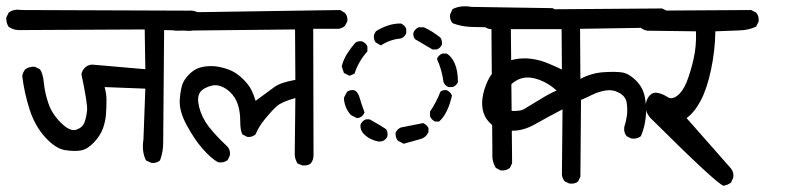

<svg xmlns="http://www.w3.org/2000/svg" viewBox="-28 -588 2548 613"><path d="M455 -68 438 -76Q424 -104 430 -143L436 -305L306 -310Q312 -289 312 -268.5Q312 -248 310.5 -225Q309 -202 301 -179Q293 -156 272.5 -134Q252 -112 232 -108Q212 -104 181 -108.5Q150 -113 117 -149Q84 -185 67 -237Q50 -289 43 -345Q45 -358 53 -367Q66 -376 83 -375L99 -367Q109 -355 112 -323.5Q115 -292 126.5 -258Q138 -224 167 -195.5Q196 -167 216 -174Q236 -181 242 -198Q248 -215 250 -235.5Q252 -256 232 -351Q234 -364 245.5 -374Q257 -384 275 -381L436 -367L434 -494L41 -492Q18 -490 0 -502Q-9 -515 -8 -532L0 -548Q16 -560 40 -556L572 -554Q594 -556 610 -545Q620 -533 618 -516L610 -500Q590 -487 567 -490L496 -492Q493 -161 493 -132Q493 -103 483 -76Q472 -66 455 -68Z M937 -60 922 -66Q913 -80 913 -96L915 -275Q872 -263 856.5 -249.5Q841 -236 819.5 -210Q798 -184 788 -159Q777 -149 761 -151L746 -159Q739 -171 739 -201.5Q739 -232 731 -255.5Q723 -279 705.5 -295Q688 -311 669 -315Q650 -319 625.5 -306Q601 -293 605 -261.5Q609 -230 628 -199Q647 -168 699 -119Q708 -108 706 -92L699 -77Q686 -67 668 -70Q645 -83 618.5 -113.5Q592 -144 567.5 -189.5Q543 -235 546 -271.5Q549 -308 556.5 -324Q564 -340 581 -355.5Q598 -371 622 -375Q646 -379 668.5 -375Q691 -371 710 -362.5Q729 -354 747.5 -336Q766 -318 774.5 -301Q783 -284 788 -266Q828 -296 848.5 -310.5Q869 -325 915 -333L914 -494L533 -490Q521 -491 513 -499Q504 -509 506 -525L513 -541L527 -548L1058 -556L1073 -547Q1083 -536 1081 -520L1073 -505Q1063 -497 1052 -496H972L973 -92Q973 -77 964 -66Q954 -58 937 -60Z M1570 -44 1555 -52Q1542 -73 1544 -101L1541 -501Q1510 -501 1477.5 -502Q1445 -503 1417 -514Q1407 -525 1409 -542L1417 -559Q1443 -572 1477 -566L1736 -562L1752 -554Q1762 -542 1760 -524L1752 -509Q1741 -501 1729 -500H1603L1607 -67L1600 -52Q1588 -42 1570 -44ZM1261 -129 1242 -139Q1234 -149 1235 -164Q1240 -176 1252 -181Q1288 -188 1323 -195Q1335 -190 1340 -179V-166Q1331 -148 1314 -144ZM1181 -136Q1155 -141 1138 -156Q1121 -171 1123 -190Q1128 -202 1140 -207H1152Q1190 -186 1204 -176Q1211 -168 1209 -153Q1204 -141 1192 -137ZM1361 -200Q1349 -206 1345 -217V-232Q1365 -261 1378 -295Q1386 -302 1398 -300Q1410 -295 1415 -283Q1402 -225 1374 -200ZM1111 -211 1092 -221Q1071 -245 1070 -276L1080 -295Q1090 -302 1103 -300Q1115 -295 1120.5 -275Q1126 -255 1136 -229Q1131 -217 1119 -212ZM1404 -310Q1392 -315 1388 -326Q1383 -365 1367 -400Q1372 -412 1384 -417H1398Q1414 -408 1424 -385Q1434 -362 1434 -326Q1429 -314 1417 -310ZM1088 -346 1070 -355 1063 -376Q1068 -397 1080 -416Q1092 -435 1106 -451Q1114 -458 1128 -456Q1140 -451 1145 -440V-424Q1117 -393 1104 -353ZM1353 -430 1297 -463Q1290 -472 1292 -484Q1297 -496 1309 -501H1325Q1352 -489 1378 -468Q1384 -460 1383 -446Q1378 -434 1366 -430ZM1188 -443 1171 -453Q1164 -463 1166 -477L1172 -488Q1189 -499 1209 -506Q1229 -513 1252 -513Q1264 -508 1269 -496V-482Q1264 -469 1251 -465Q1217 -462 1188 -443Z M1790 -2 1775 -9Q1767 -19 1766 -30L1768 -239Q1722 -215 1680.5 -191.5Q1639 -168 1600 -171Q1561 -174 1542 -190Q1523 -206 1516 -227.5Q1509 -249 1512.5 -275Q1516 -301 1528.5 -328.5Q1541 -356 1563.5 -374.5Q1586 -393 1614.5 -398.5Q1643 -404 1670 -400Q1697 -396 1720 -386.5Q1743 -377 1766 -366L1765 -495H1539Q1526 -496 1518 -504Q1509 -515 1510 -531L1518 -548Q1532 -559 1550 -557L2086 -561L2102 -553Q2112 -542 2109 -524L2102 -510Q2091 -502 2079 -500L1824 -496L1825 -336Q1860 -355 1899.5 -357.5Q1939 -360 1959.5 -356.5Q1980 -353 2002.5 -331Q2025 -309 2031 -277Q2037 -245 2033.5 -212.5Q2030 -180 2018 -153Q2005 -143 1987 -146L1973 -153Q1963 -164 1965 -182Q1971 -200 1973.5 -219Q1976 -238 1973 -259Q1970 -280 1949 -291.5Q1928 -303 1905 -299Q1882 -295 1864 -286Q1846 -277 1827 -269L1825 -24L1818 -9Q1808 0 1790 -2ZM1649 -242Q1673 -256 1698.5 -272Q1724 -288 1749 -299Q1724 -322 1694.5 -333Q1665 -344 1641.5 -339Q1618 -334 1597.5 -312.5Q1577 -291 1574 -263.5Q1571 -236 1603.5 -234Q1636 -232 1649 -242Z M2282 5Q2260 -1 2047 -213Q2031 -233 2033.5 -253Q2036 -273 2047 -284Q2058 -295 2074 -291Q2090 -287 2103.5 -278Q2117 -269 2134.5 -282.5Q2152 -296 2164 -325.5Q2176 -355 2186 -398Q2196 -441 2194 -488L2039 -490Q2026 -492 2017 -500Q2008 -513 2009 -529L2017 -546Q2028 -556 2045 -554L2370 -556L2386 -548Q2396 -537 2394 -519L2386 -503Q2363 -492 2334 -491Q2305 -490 2256 -488Q2255 -426 2242 -365Q2229 -304 2209 -266.5Q2189 -229 2164 -211L2305 -51Q2316 -38 2313 -21L2306 -5Q2295 3 2282 5Z"/></svg>

Font: NaniFont Regular
Style: Regular
Weight: 400
Designer: Nanigashitei
Version: Version 1.036